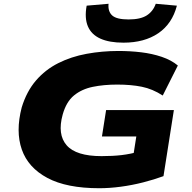

<svg xmlns="http://www.w3.org/2000/svg" viewBox="-20 -986 1016 1017"><path d="M506 11Q333 11 231 -43.5Q129 -98 95.5 -194Q62 -290 95 -417Q121 -502 170.5 -559.5Q220 -617 288.5 -651.5Q357 -686 439 -701Q521 -716 607 -716Q670 -716 728 -709Q786 -702 836.5 -685Q887 -668 922 -639L842 -480Q788 -515 731 -526.5Q674 -538 601 -538Q530 -538 471.5 -526Q413 -514 372 -480.5Q331 -447 312 -379Q283 -274 333 -216.5Q383 -159 518 -159Q577 -159 624 -164.5Q671 -170 720 -184L683 -142L702 -263H520L542 -403H901L846 -53Q797 -35 738.5 -20Q680 -5 620 3Q560 11 506 11ZM634 -760Q559 -760 511.5 -781.5Q464 -803 445.5 -846.5Q427 -890 439 -956L555 -966Q551 -925 574.5 -904Q598 -883 661 -883Q724 -883 757.5 -904.5Q791 -926 805 -966L917 -956Q892 -860 818.5 -810Q745 -760 634 -760Z"/></svg>

Font: Nunito Sans 7pt Expanded Black
Style: Italic
Weight: 900
Width: 7
Italic angle: -9°
Designer: Vernon Adams
Foundry: Vernon Adams
Version: Version 3.101;gftools[0.9.27]